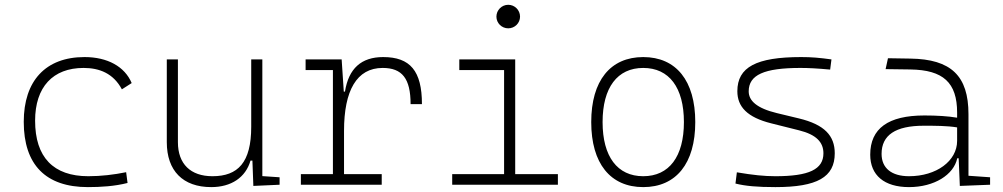

<svg xmlns="http://www.w3.org/2000/svg" viewBox="-20 -763 4142 793"><path d="M342.8 9.8C396.5 9.8 453.6 6.3 506.8 -7.3L501 -51.8C450.7 -41.5 397.9 -35.2 344.7 -35.2C200.2 -35.2 125 -113.8 125 -264.6C125 -403.8 198.7 -482.4 325.2 -482.4C390.6 -482.4 448.2 -460 483.4 -394L523.9 -419.9C495.1 -488.3 423.8 -527.3 329.1 -527.3C168 -527.3 78.1 -428.7 78.1 -259.8C78.1 -82.5 168.9 9.8 342.8 9.8Z M852.5 9.8C935.5 9.8 994.6 -30.3 1014.6 -99.6H1022.5L1026.4 4.9L1134.8 0V-30.8L1063.5 -35.6V-517.6H1017.6V-239.3C1017.6 -91.8 962.9 -35.2 857.4 -35.2C767.6 -35.2 714.8 -85.4 714.8 -175.8V-517.6H668.9V-175.8C668.9 -57.6 735.4 9.8 852.5 9.8Z M1400.9 -222.7C1400.9 -388.7 1453.1 -482.4 1560.5 -482.4C1641.1 -482.4 1675.8 -438.5 1675.8 -333H1722.7C1722.7 -469.7 1674.3 -527.3 1562.5 -527.3C1472.2 -527.3 1419.9 -480 1404.8 -384.8H1399.9L1391.1 -517.6H1242.2V-473.6H1355V-43.9H1222.7V0H1556.6V-43.9H1400.9Z M1847.7 0H2284.2V-43.9H2107.9V-517.6H1877V-473.6H2062V-43.9H1847.7ZM2079.1 -646C2106 -646 2127.9 -667.5 2127.9 -694.3C2127.9 -721.2 2106 -743.2 2079.1 -743.2C2052.2 -743.2 2030.3 -721.2 2030.3 -694.3C2030.3 -667.5 2052.2 -646 2079.1 -646Z M2636.7 9.8C2772.5 9.8 2851.6 -87.9 2851.6 -258.8C2851.6 -429.7 2772.5 -527.3 2636.7 -527.3C2501 -527.3 2421.9 -429.7 2421.9 -258.8C2421.9 -87.9 2501 9.8 2636.7 9.8ZM2636.7 -35.2C2529.8 -35.2 2468.8 -116.2 2468.8 -258.8C2468.8 -401.4 2529.8 -482.4 2636.7 -482.4C2743.7 -482.4 2804.7 -401.4 2804.7 -258.8C2804.7 -116.2 2743.7 -35.2 2636.7 -35.2Z M3182.6 9.8C3355 9.8 3427.7 -31.2 3427.7 -129.9C3427.7 -202.6 3385.3 -248.5 3279.8 -273.9L3188.5 -295.9C3106 -315.9 3072.3 -346.7 3072.3 -385.7C3072.3 -453.6 3135.7 -482.4 3286.1 -482.4C3318.8 -482.4 3355.5 -480.5 3408.7 -475.6L3414.1 -517.6C3365.2 -524.4 3332 -527.3 3289.1 -527.3C3103.5 -527.3 3025.4 -485.8 3025.4 -386.2C3025.4 -322.3 3065.9 -278.3 3166 -253.4L3280.8 -224.6C3351.1 -207 3380.9 -175.8 3380.9 -129.9C3380.9 -63.5 3321.3 -35.2 3182.6 -35.2C3136.7 -35.2 3089.8 -40 3023.4 -51.3L3017.6 -4.9C3058.6 5.4 3107.9 9.8 3182.6 9.8Z M3944.3 4.9 4069.3 0V-30.8L3980 -37.1V-291.5C3980 -449.7 3908.2 -518.6 3740.2 -521L3647.5 -522.5L3637.7 -477.5L3740.2 -476.1C3875.5 -474.1 3933.1 -421.9 3933.1 -297.9V-276.9C3897 -283.2 3848.6 -286.1 3797.9 -286.1C3648.4 -286.1 3574.2 -232.4 3574.2 -124C3574.2 -39.1 3632.3 9.8 3734.4 9.8C3838.4 9.8 3919.4 -41 3933.6 -109.4H3939.5ZM3933.1 -236.8V-181.2C3933.1 -98.1 3847.7 -35.2 3734.4 -35.2C3662.6 -35.2 3621.1 -68.4 3621.1 -127.4C3621.1 -205.1 3678.7 -243.7 3795.4 -243.7C3839.8 -243.7 3892.1 -243.7 3933.1 -236.8Z"/></svg>

Font: Cascadia Mono PL ExtraLight
Style: Regular
Weight: 200
Monospace: yes
Designer: Aaron Bell
Foundry: Saja Typeworks
Version: Version 2404.023